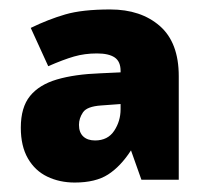

<svg xmlns="http://www.w3.org/2000/svg" viewBox="-20 -742 437 406"><path d="M213 -722Q278 -722 318 -687Q358 -652 358 -581V-362H279L257 -424Q235 -390 208.5 -373Q182 -356 138 -356Q106 -356 80 -368.5Q54 -381 39 -407Q24 -433 24 -472Q24 -515 43.5 -539Q63 -563 100.5 -574Q138 -585 192 -587L235 -589V-592Q235 -612 222.5 -620.5Q210 -629 185 -629Q159 -629 136.5 -622.5Q114 -616 82 -602L45 -683Q82 -701 118 -711.5Q154 -722 213 -722ZM194 -519Q164 -517 155.5 -504.5Q147 -492 147 -478Q147 -462 156 -453.5Q165 -445 181 -445Q208 -445 221.5 -465.5Q235 -486 235 -511V-522Z"/></svg>

Font: Noto Sans Khmer Black
Style: Regular
Weight: 900
Version: Version 2.003